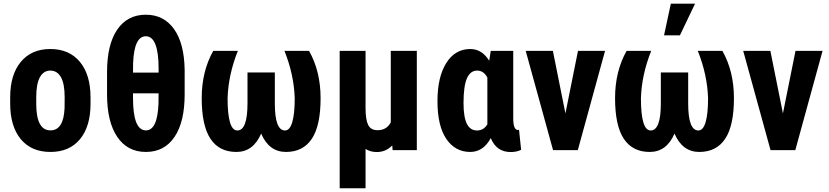

<svg xmlns="http://www.w3.org/2000/svg" viewBox="-20 -799 4413 1022"><path d="M34.2 -281.2Q34.2 -401.4 90.8 -469.7Q147.5 -538.1 247.6 -538.1Q348.6 -538.1 405.3 -469.7Q461.9 -401.4 461.9 -280.3V-246.6Q461.9 -126 405.8 -58.1Q349.6 9.8 248.5 9.8Q147 9.8 90.6 -58.3Q34.2 -126.5 34.2 -247.6ZM172.9 -246.6Q172.9 -105 248.5 -105Q318.4 -105 323.7 -223.1L324.2 -281.2Q324.2 -353.5 304.2 -388.4Q284.2 -423.3 247.6 -423.3Q212.4 -423.3 192.6 -388.4Q172.9 -353.5 172.9 -281.2Z M962.9 -296.4Q962.9 -149.9 908.9 -70.1Q855 9.8 756.8 9.8Q658.2 9.8 604 -70.6Q549.8 -150.9 549.8 -296.4V-415.5Q549.8 -562 604 -641.4Q658.2 -720.7 756.3 -720.7Q851.6 -720.7 906.2 -644.5Q960.9 -568.4 962.9 -426.3ZM824.2 -302.2H688V-277.3Q688 -105 756.8 -105Q818.4 -105 823.7 -249ZM688 -412.6H824.2V-435.5Q824.2 -518.1 807.4 -562Q790.5 -606 756.3 -606Q693.8 -606 688.5 -461.9Z M1246.1 -528.3Q1195.3 -400.9 1191.4 -276.4Q1191.4 -104.5 1243.2 -104.5Q1297.4 -104.5 1297.4 -249V-413.1H1442.9V-248.5Q1442.9 -104.5 1497.1 -104.5Q1522.5 -104.5 1535.6 -148.4Q1548.8 -192.4 1548.8 -276.4Q1544.9 -400.9 1494.1 -528.3H1625Q1686.5 -419.4 1686.5 -276.4Q1686.5 -130.4 1639.9 -60.3Q1593.3 9.8 1502 9.8Q1412.1 9.8 1370.1 -87.9Q1328.1 9.8 1238.3 9.8Q1146.5 9.8 1100.1 -60.5Q1053.7 -130.9 1053.7 -276.4Q1053.7 -419.4 1115.2 -528.3Z M1925.8 -528.3V-224.1Q1925.8 -162.1 1939.7 -134Q1953.6 -106 1989.7 -106Q2038.6 -106 2060.1 -147.9V-528.3H2198.7V0H2069.8L2067.9 -24.9Q2033.7 10.3 1985.8 10.3Q1951.2 10.3 1925.8 -6.3V203.1H1788.1V-528.3Z M2711.9 -528.3V-164.6Q2712.9 -106.9 2737.3 -106.9Q2740.7 -106.9 2742.7 -108.9L2753.9 -1.5Q2730.5 10.3 2698.2 10.3Q2622.6 10.3 2592.3 -64Q2552.7 9.8 2482.9 9.8Q2402.8 9.8 2355.7 -59.6Q2308.6 -128.9 2308.6 -260.7Q2308.6 -389.2 2355.5 -463.6Q2402.3 -538.1 2483.4 -538.1Q2545.4 -538.1 2584 -475.6L2592.3 -528.3ZM2447.3 -250.5Q2447.3 -175.8 2465.1 -140.1Q2482.9 -104.5 2519 -104.5Q2554.7 -104.5 2574.2 -137.2V-386.2Q2554.7 -423.3 2519.5 -423.3Q2483.9 -423.3 2465.6 -382.3Q2447.3 -341.3 2447.3 -250.5Z M2989.7 -195.3 3056.6 -528.3H3200.7L3055.7 0H2923.8L2778.3 -528.3H2922.9Z M3446.3 -528.3Q3395.5 -400.9 3391.6 -276.4Q3391.6 -104.5 3443.4 -104.5Q3497.6 -104.5 3497.6 -249V-413.1H3643.1V-248.5Q3643.1 -104.5 3697.3 -104.5Q3722.7 -104.5 3735.8 -148.4Q3749 -192.4 3749 -276.4Q3745.1 -400.9 3694.3 -528.3H3825.2Q3886.7 -419.4 3886.7 -276.4Q3886.7 -130.4 3840.1 -60.3Q3793.5 9.8 3702.1 9.8Q3612.3 9.8 3570.3 -87.9Q3528.3 9.8 3438.5 9.8Q3346.7 9.8 3300.3 -60.5Q3253.9 -130.9 3253.9 -276.4Q3253.9 -419.4 3315.4 -528.3ZM3550.8 -779.3H3679.7L3599.1 -610.8H3514.6Z M4147.5 -195.3 4214.4 -528.3H4358.4L4213.4 0H4081.5L3936 -528.3H4080.6Z"/></svg>

Font: Roboto Condensed
Style: Bold
Weight: 700
Designer: Google
Version: Version 2.134; 2016